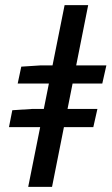

<svg xmlns="http://www.w3.org/2000/svg" viewBox="-20 -729 435 749"><path d="M15 -233 28 -299 105 -304H360L344 -233ZM49 -403 63 -469 140 -474H395L379 -403ZM90 0 232 -709H324L183 0Z"/></svg>

Font: Source Sans 3 ExtraLight Medium
Style: Italic
Weight: 500
Italic angle: -11°
Version: Version 3.052;hotconv 1.1.0;makeotfexe 2.6.0